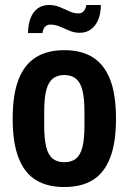

<svg xmlns="http://www.w3.org/2000/svg" viewBox="-20 -741 518 773"><path d="M239 12Q170 12 124 -16.5Q78 -45 54.5 -106Q31 -167 31 -263Q31 -360 54.5 -420.5Q78 -481 124 -510Q170 -539 239 -539Q308 -539 354 -510Q400 -481 423.5 -420.5Q447 -360 447 -263Q447 -167 423.5 -106Q400 -45 354 -16.5Q308 12 239 12ZM239 -88Q268 -88 286 -102.5Q304 -117 312 -149.5Q320 -182 320 -234V-292Q320 -345 312 -377Q304 -409 286 -424Q268 -439 239 -439Q210 -439 192 -424Q174 -409 166 -377Q158 -345 158 -292V-234Q158 -182 166 -149.5Q174 -117 192 -102.5Q210 -88 239 -88ZM93 -608Q93 -641 102.5 -666.5Q112 -692 131 -706.5Q150 -721 177 -721Q199 -721 219 -713Q239 -705 258 -696Q277 -687 296 -687Q309 -687 317 -696Q325 -705 328 -721H386Q386 -688 376 -663Q366 -638 347 -623.5Q328 -609 301 -609Q279 -609 259.5 -617.5Q240 -626 221 -634Q202 -642 183 -642Q169 -642 161 -633Q153 -624 151 -608Z"/></svg>

Font: Archivo Condensed
Style: Bold
Weight: 700
Width: 3
Designer: Hector Gatti
Foundry: Omnibus-Type
Version: Version 2.001